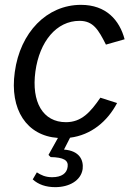

<svg xmlns="http://www.w3.org/2000/svg" viewBox="-20 -560 563 792"><path d="M321 137C325 101 309 62 244 57L269 8C356 -3 423 -59 463 -135L394 -157C353 -97 316 -56 252 -56C157 -56 109 -139 126 -265C143 -389 213 -474 308 -474C365 -474 386 -437 417 -376L494 -398C473 -477 418 -540 314 -540C173 -540 63 -426 41 -263C19 -108 90 0 219 9L180 79L189 88C242 89 263 101 259 128C256 155 234 171 195 171C167 171 149 162 132 151L115 180C138 201 169 212 208 212C264 212 314 186 321 137Z"/></svg>

Font: Cheyenne Sans
Style: Italic
Weight: 400
Italic angle: -8.13011°
Designer: The Public Sans project authors (U.S. Web Design System), Libre Franklin designed by Pablo Impallari and Rodrigo Fuenzal
Foundry: The Cheyenne Sans Project Authors
Version: Version 2.007